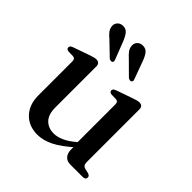

<svg xmlns="http://www.w3.org/2000/svg" viewBox="-189 -832 982 982"><g transform="rotate(45 302.0 -340.5)"><path d="M405 -57V-90.5L402 -93V-379.5Q402 -390.5 398.2 -395.5Q394.5 -400.5 386 -401.5L352 -402.5Q344 -404 340.2 -407.5Q336.5 -411 336.5 -416.5Q336.5 -423 340.8 -427Q345 -431 356 -435L440 -464.5Q455 -470 464.8 -472.5Q474.5 -475 482 -475Q494.5 -475 500.8 -468.2Q507 -461.5 507 -449.5V-68Q507 -54.5 512 -47.8Q517 -41 527 -38.5L549.5 -33.5Q558.5 -31 562.8 -26.8Q567 -22.5 567 -16Q567 -8.5 561.5 -4.2Q556 0 544.5 0H455.5Q432.5 0 418.8 -15Q405 -30 405 -57ZM91 -135.5V-379.5Q91 -390.5 87.2 -395.5Q83.5 -400.5 75 -401.5L41 -402.5Q32.5 -404 29 -407.5Q25.5 -411 25.5 -416.5Q25.5 -423 29.5 -427Q33.5 -431 44.5 -435L128.5 -464.5Q144.5 -470 154 -472.5Q163.5 -475 170 -475Q183 -475 189.5 -468.2Q196 -461.5 196 -449.5V-151.5Q196 -101.5 220.2 -76.8Q244.5 -52 284.5 -52Q309.5 -52 338 -64.8Q366.5 -77.5 399 -105L420.5 -123.5L439.5 -104.5L418 -85.5Q358.5 -32 314.2 -10.2Q270 11.5 229.5 11.5Q167 11.5 129 -28.2Q91 -68 91 -135.5ZM203 -635 238.5 -543.5Q241 -537.5 241.5 -532.5Q242 -527.5 237.5 -523.5Q233.5 -520.5 227.5 -521.5Q221.5 -522.5 216 -526L145.5 -594Q128 -608 117.8 -621.5Q107.5 -635 106.5 -652Q105 -667.5 115.8 -679.8Q126.5 -692 145 -692.5Q167 -693.5 179.8 -677.8Q192.5 -662 203 -635ZM345.5 -633.5 379 -542Q381.5 -536 381.8 -530.8Q382 -525.5 377.5 -522.5Q373 -519 367 -520.2Q361 -521.5 355.5 -525L285.5 -594.5Q269 -609 259.2 -622.8Q249.5 -636.5 249 -653.5Q248 -669.5 259 -681.2Q270 -693 288.5 -693Q311 -693.5 323.5 -677.2Q336 -661 345.5 -633.5Z"/></g></svg>

Font: Fraunces 18pt
Style: Regular
Weight: 400
Version: Version 1.000;[b76b70a41]